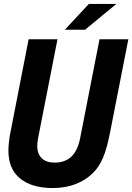

<svg xmlns="http://www.w3.org/2000/svg" viewBox="-20 -925 661 959"><path d="M303.7 -776.4H404.8L561 -905.3H423.8ZM242.7 14.2C285.6 14.2 322.3 7.8 356 -4.9C389.6 -17.6 418.9 -36.1 443.4 -60.1C464.4 -80.6 480.5 -104.5 494.1 -136.2C509.8 -172.4 520 -214.4 530.8 -269L621.1 -729H477.1L379.9 -232.9C371.6 -192.4 357.4 -162.6 336.4 -142.6C315.4 -122.6 286.6 -112.8 252.9 -112.8C224.1 -112.8 203.6 -120.1 188.5 -134.8C173.3 -149.4 166 -170.4 166 -195.3C166 -204.1 167 -214.8 169.4 -230C169.9 -231.4 169.9 -232.4 169.9 -232.9L267.1 -729H123L33.2 -269C28.3 -245.6 27.8 -242.2 24.9 -216.8C22.9 -199.2 22 -186.5 22 -172.9C22 -113.8 39.6 -67.4 79.6 -34.2C118.2 -2 173.8 14.2 242.7 14.2Z"/></svg>

Font: Hack
Style: Bold Oblique
Weight: 700
Italic angle: -12°
Monospace: yes
Designer: Christopher Simpkins
Foundry: Christopher Simpkins
Version: Version 2.010